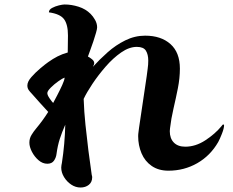

<svg xmlns="http://www.w3.org/2000/svg" viewBox="-20 -795 1040 856"><path d="M268 -449Q259 -446 240.5 -433Q222 -420 206.5 -404.5Q191 -389 191 -380Q191 -371 201 -356.5Q211 -342 217 -336Q223 -347 235 -370Q247 -393 257.5 -416Q268 -439 268 -449ZM979 -237Q979 -223 969.5 -199Q960 -175 953 -162Q918 -101 859.5 -67.5Q801 -34 731 -34Q687 -34 656.5 -55Q626 -76 611 -111.5Q596 -147 596 -188Q596 -197 597.5 -206.5Q599 -216 600 -226Q608 -283 617 -340.5Q626 -398 634 -455Q636 -472 638.5 -489.5Q641 -507 641 -525Q641 -552 630.5 -569Q620 -586 590 -586Q556 -586 520 -561Q484 -536 451 -498Q418 -460 392 -421Q366 -382 353 -354Q355 -296 361 -239Q367 -182 374 -125Q378 -98 381.5 -70Q385 -42 389 -15Q391 -9 391 -5Q391 17 376 29Q361 41 339 41Q317 41 297.5 28Q278 15 265.5 -5.5Q253 -26 253 -48Q253 -53 254 -58.5Q255 -64 256 -69Q269 -153 271 -239Q256 -205 246.5 -175.5Q237 -146 232 -109Q230 -92 220.5 -78.5Q211 -65 191 -65Q170 -65 152 -80.5Q134 -96 122.5 -118Q111 -140 111 -159Q111 -178 120.5 -193.5Q130 -209 141 -222Q156 -240 169.5 -258.5Q183 -277 195 -296Q176 -316 158 -336.5Q140 -357 122 -377Q114 -385 108 -393.5Q102 -402 102 -414Q102 -431 120 -451.5Q138 -472 160 -490.5Q182 -509 195 -518Q216 -533 236.5 -543.5Q257 -554 282 -561L283 -637Q283 -686 265.5 -709.5Q248 -733 198 -740Q198 -752 212 -759.5Q226 -767 242.5 -771Q259 -775 268 -775Q299 -775 330.5 -765Q362 -755 384 -733Q395 -722 404 -706Q413 -690 413 -673Q413 -666 408 -648.5Q403 -631 396 -610Q389 -589 382 -570.5Q375 -552 372 -543Q380 -539 390 -531Q400 -523 400 -514Q400 -507 394 -497Q424 -530 460 -562Q496 -594 538.5 -615Q581 -636 627 -636Q698 -636 740 -598.5Q782 -561 782 -489Q782 -447 773 -401.5Q764 -356 753.5 -311Q743 -266 738 -223Q738 -220 737.5 -216.5Q737 -213 737 -210Q737 -178 755 -159.5Q773 -141 806 -141Q852 -141 895.5 -169.5Q939 -198 967 -232Q969 -234 971 -237Q973 -240 975 -240Q979 -240 979 -237Z"/></svg>

Font: Kaisei Tokumin ExtraBold
Style: Regular
Weight: 800
Designer: Font-Kai, 金井和夫
Foundry: KAZUO KANAI
Version: Version 5.003